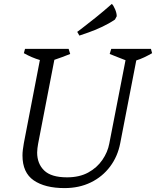

<svg xmlns="http://www.w3.org/2000/svg" viewBox="-20 -950 798 982"><path d="M310 12Q210 12 152.5 -27.5Q95 -67 95 -155Q95 -169 97 -185Q99 -201 102 -218L184 -643Q143 -655 102 -678L108 -700H331L339 -674Q300 -658 258 -644L175 -215Q173 -203 171.5 -192Q170 -181 170 -170Q170 -113 206 -78Q242 -43 323 -43Q386 -43 431 -67.5Q476 -92 503.5 -132Q531 -172 539 -216L622 -642Q601 -650 581 -658Q561 -666 541 -674L549 -700H752L758 -678Q739 -667 718 -657Q697 -647 677 -641L595 -218Q582 -150 543 -98Q504 -46 444.5 -17Q385 12 310 12ZM386 -768 375 -787Q375 -787 401.5 -807Q428 -827 468.5 -859.5Q509 -892 552 -930Q560 -923 568.5 -903Q577 -883 577 -867L568 -850Q537 -829 500.5 -812Q464 -795 432.5 -784Q401 -773 386 -768Z"/></svg>

Font: Mate
Style: Italic
Weight: 400
Italic angle: -10.8°
Designer: Eduardo Rodriguez Tunni
Foundry: Eduardo Rodriguez Tunni
Version: Version 1.003; ttfautohint (v1.8.4.7-5d5b);gftools[0.9.24]